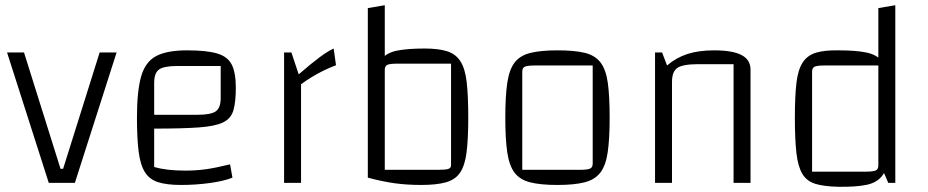

<svg xmlns="http://www.w3.org/2000/svg" viewBox="-20 -701 3556 736"><path d="M7 -500H72L212 -54H222L362 -500H427L267 0H167Z M674 8Q620 8 586.5 -2.5Q553 -13 535.5 -41Q518 -69 511.5 -119.5Q505 -170 505 -250Q505 -352 521 -408Q537 -464 578.5 -486Q620 -508 697 -508Q772 -508 812.5 -496Q853 -484 868.5 -453Q884 -422 884 -365Q884 -311 875 -279Q866 -247 835.5 -232Q805 -217 742 -212.5Q679 -208 571 -208H541V-261H737Q789 -261 807.5 -274.5Q826 -288 826 -325V-448H659Q608 -448 589.5 -434.5Q571 -421 571 -383V-61Q617 -47 691 -47Q730 -47 767.5 -52Q805 -57 862 -71L871 -20Q839 -7 785 0.5Q731 8 674 8Z M1097 -500 1125 -416Q1176 -460 1206.5 -482.5Q1237 -505 1259 -515L1268 -451Q1244 -442 1220.5 -430.5Q1197 -419 1175 -405.5Q1153 -392 1134 -378V0H1069V-500Z M1608 -515Q1661 -515 1694 -504.5Q1727 -494 1745 -466Q1763 -438 1769 -386Q1775 -334 1775 -250Q1775 -168 1768.5 -117Q1762 -66 1743.5 -39Q1725 -12 1689 -2Q1653 8 1595 8Q1532 8 1494.5 0Q1457 -8 1438.5 -33.5Q1420 -59 1414 -111Q1408 -163 1408 -250Q1408 -339 1414 -392Q1420 -445 1440 -471.5Q1460 -498 1500 -506.5Q1540 -515 1608 -515ZM1709 -457H1503Q1475 -457 1465 -452.5Q1455 -448 1455 -433V-50H1660Q1688 -50 1698.5 -53.5Q1709 -57 1709 -67ZM1390 -670 1455 -681V-88V-37L1595 8Q1540 8 1493 1.5Q1446 -5 1390 -20Z M2117 8Q2052 8 2012.5 -2Q1973 -12 1952.5 -39Q1932 -66 1924.5 -117Q1917 -168 1917 -250Q1917 -332 1924.5 -383Q1932 -434 1952.5 -461Q1973 -488 2012.5 -498Q2052 -508 2117 -508Q2182 -508 2221.5 -498.5Q2261 -489 2282 -461.5Q2303 -434 2310 -383Q2317 -332 2317 -250Q2317 -168 2309.5 -117Q2302 -66 2281 -39Q2260 -12 2220.5 -2Q2181 8 2117 8ZM1982 -50H2201Q2231 -50 2241.5 -54.5Q2252 -59 2252 -74V-450H2033Q2002 -450 1992 -445.5Q1982 -441 1982 -426Z M2491 0V-500H2518L2537 -450Q2572 -480 2615 -494Q2658 -508 2718 -508Q2788 -508 2822.5 -490Q2857 -472 2857 -434V0H2792V-455H2657Q2598 -455 2577 -441Q2556 -427 2556 -387V0Z M3194 -508Q3262 -508 3302 -499.5Q3342 -491 3362 -465.5Q3382 -440 3388 -388.5Q3394 -337 3394 -250Q3394 -160 3388 -107Q3382 -54 3362 -27.5Q3342 -1 3302 7.5Q3262 16 3194 15Q3140 14 3106.5 4Q3073 -6 3056 -34Q3039 -62 3033 -114Q3027 -166 3027 -250Q3027 -332 3033 -383Q3039 -434 3057 -461.5Q3075 -489 3108 -499Q3141 -509 3194 -508ZM3347 -450H3141Q3113 -450 3103 -445.5Q3093 -441 3093 -426V-43H3298Q3327 -43 3337 -47.5Q3347 -52 3347 -67ZM3412 -681V0H3385L3347 -88V-670Z"/></svg>

Font: Changa ExtraLight ExtraLight
Style: Regular
Weight: 250
Version: Version 3.002; ttfautohint (v1.8.2)